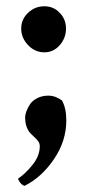

<svg xmlns="http://www.w3.org/2000/svg" viewBox="-20 -442 288 615"><path d="M135.7 -135.7Q157.2 -135.7 178.7 -120.1Q192.4 -94.7 192.4 -56.6Q192.4 9.8 152.8 67.9Q113.3 126 58.6 153.3Q51.3 151.4 44.7 143.1Q38.1 134.8 38.1 129.9Q59.6 116.2 83.5 86.9Q107.4 57.6 107.4 26.4Q107.4 17.6 102.5 10.7Q97.7 3.9 90.8 -2.2Q84 -8.3 77.1 -15.4Q70.3 -22.5 65.4 -35.6Q60.5 -48.8 60.5 -66.4Q60.5 -73.7 64 -84Q67.4 -94.2 75.2 -106.7Q83 -119.1 98.9 -127.4Q114.7 -135.7 135.7 -135.7ZM47.9 -350.6Q47.9 -379.9 69.8 -400.9Q91.8 -421.9 122.1 -421.9Q151.4 -421.9 171.4 -400.9Q191.4 -379.9 191.4 -350.6Q191.4 -320.3 171.4 -297.4Q151.4 -274.4 122.1 -274.4Q91.8 -274.4 69.8 -297.6Q47.9 -320.8 47.9 -350.6Z"/></svg>

Font: Amiri
Style: Bold Slanted
Weight: 700
Italic angle: 9°
Designer: Khaled Hosny
Version: Version 000.107